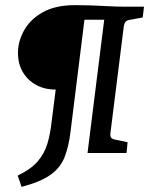

<svg xmlns="http://www.w3.org/2000/svg" viewBox="-20 -596 581 748"><path d="M64 132 49 88Q101 63 127 32.5Q153 2 164.5 -36Q176 -74 181 -121L197 -247Q154 -247 121 -265Q88 -283 69 -315Q50 -347 50 -390Q50 -435 74 -478Q98 -521 147 -548.5Q196 -576 273 -576Q302 -576 334 -575Q366 -574 399 -572Q432 -570 464 -570H541L536 -528L487 -519Q474 -517 469 -511Q464 -505 462 -491L410 -76Q409 -64 413.5 -59Q418 -54 429 -52L477 -42L473 0H321L386 -519H309L255 -85Q248 -25 231.5 16.5Q215 58 176 85.5Q137 113 64 132Z"/></svg>

Font: Yrsa Medium
Style: Italic
Weight: 500
Italic angle: -7.10001°
Designer: Anna Giedrys (Yrsa+Rasa design), David Brezina (Yrsa art-direction, Rasa art-direction, design)
Foundry: Rosetta Type Foundry
Version: Version 2.004